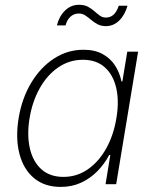

<svg xmlns="http://www.w3.org/2000/svg" viewBox="-20 -754 628 786"><path d="M228.5 11.2Q162.6 11.2 119.4 -24.7Q76.2 -60.5 59.6 -124.3Q43 -188 56.2 -270Q69.8 -352.1 107.9 -415.3Q146 -478.5 201.2 -514.4Q256.3 -550.3 321.8 -550.3Q368.2 -550.3 400.1 -532.7Q432.1 -515.1 451.2 -485.6Q470.2 -456.1 477.1 -420.9H481L501 -542.5H545.4L455.6 0H412.1L431.6 -119.1H426.8Q408.2 -83.5 379.2 -53.7Q350.1 -23.9 312.3 -6.3Q274.4 11.2 228.5 11.2ZM239.7 -29.8Q294.9 -29.8 339.8 -61Q384.8 -92.3 415 -146.7Q445.3 -201.2 456.5 -270.5Q468.3 -339.8 455.8 -393.8Q443.4 -447.8 408.9 -478.5Q374.5 -509.3 319.3 -509.3Q263.7 -509.3 218.3 -478Q172.9 -446.8 142.6 -392.6Q112.3 -338.4 101.1 -270.5Q89.8 -202.1 102.1 -147.5Q114.3 -92.8 149.2 -61.3Q184.1 -29.8 239.7 -29.8ZM413.6 -647Q394 -647 379.4 -654.8Q364.7 -662.6 352.8 -672.9Q340.8 -683.1 329.1 -690.9Q317.4 -698.7 302.7 -698.7Q282.2 -698.7 267.8 -685.1Q253.4 -671.4 248.5 -649.9H212.9Q221.7 -686.5 245.8 -710.4Q270 -734.4 303.7 -734.4Q325.2 -734.4 339.8 -726.6Q354.5 -718.8 366 -708.5Q377.4 -698.2 388.4 -690.2Q399.4 -682.1 413.6 -682.1Q431.6 -682.1 444.6 -693.6Q457.5 -705.1 466.3 -730.5H502Q490.7 -691.4 467.3 -669.2Q443.8 -647 413.6 -647Z"/></svg>

Font: Inter 16pt ExtraLight
Style: Italic
Weight: 250
Italic angle: -9.3988°
Version: Version 4.001;git-66647c0bb